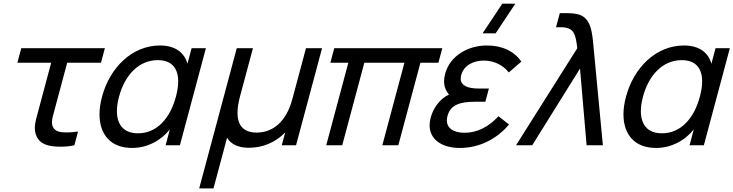

<svg xmlns="http://www.w3.org/2000/svg" viewBox="-20 -808 4080 1068"><path d="M266 4.5C279.7 6.8 297.3 8 315.9 8C342.1 8 370.6 5.6 393.7 0L414.2 -76.5C394.2 -73.1 372.4 -71.3 351.8 -71.3C342.2 -71.3 332.9 -71.7 324.2 -72.5C298.5 -75.5 278.6 -85.5 271.3 -110.5C269.8 -116.1 269 -121.9 269 -128C269 -148.5 277.1 -172.9 286.5 -208L353.7 -459H541.7L563.4 -540H98.4L76.7 -459H264.7L196.4 -204C184.5 -159.7 173.7 -126.6 173.7 -95.8C173.7 -84.9 175.1 -74.2 178.2 -63.5C191.3 -19 225.3 -2 266 4.5Z M1045.8 -540 1022.7 -453.5C1005.3 -517.5 952.4 -555 869.9 -555C714.9 -555 591 -432.5 547.5 -270C538.1 -235.1 533.5 -202 533.5 -171.5C533.5 -60.9 594.7 15 714.6 15C796.6 15 872.3 -23 924.7 -88L901.2 0H980.7L1125.3 -540ZM747.5 -66.5C666.2 -66.5 630.3 -116.8 630.3 -189.9C630.3 -214.4 634.3 -241.4 642 -270C674.3 -390.5 752 -473.5 857.5 -473.5C935.8 -473.5 971.2 -427.6 971.2 -355.1C971.2 -329.8 966.9 -301.4 958.6 -270.5C926.9 -152 854.5 -66.5 747.5 -66.5Z M1088 240H1167.5L1243.1 -42C1264.4 -6 1305.1 14 1363.6 14C1440.6 14 1511.8 -15 1566.5 -71.5L1547.3 0H1626.8L1771.5 -540H1682L1605.8 -255.5C1572.3 -130.5 1497.2 -70.5 1407.7 -70.5C1328.3 -70.5 1301.1 -117.8 1301.1 -180.8C1301.1 -208.3 1306.3 -238.7 1314.5 -269.5L1387 -540H1297Z M1794.7 0H1883.7L2006.6 -459H2229.6L2106.7 0H2195.7L2318.6 -459H2418.6L2440.3 -540H1839.3L1817.6 -459H1917.6Z M2846.5 -787.5H2774L2664.3 -622.5H2736.8ZM2752.8 -161.5C2697.8 -102 2634.1 -69.5 2564.1 -69.5C2502.1 -69.5 2465.7 -95.1 2465.7 -138.4C2465.7 -146.1 2466.8 -154.3 2469.2 -163C2486.2 -226.5 2540.8 -242 2623.8 -242H2679.8L2699.5 -315.5H2644C2583.3 -315.5 2542.8 -330.6 2542.8 -370.5C2542.8 -376.6 2543.7 -383.2 2545.6 -390.5C2560.5 -446 2614.7 -471 2671.2 -471C2731.2 -471 2781.2 -443 2810 -405L2880.2 -465.5C2840 -522.5 2774.7 -555 2688.2 -555C2584.2 -555 2483.1 -498.5 2456 -397.5C2452.1 -382.8 2450.1 -369 2450.1 -356C2450.1 -327.5 2459.5 -303.1 2477.7 -282.5C2425.5 -257.5 2389.7 -206 2375.8 -154C2371.7 -138.8 2369.7 -124.5 2369.7 -111.1C2369.7 -31.2 2439.1 15 2538 15C2645 15 2742.5 -33.5 2811.5 -115.5Z M2850.5 0H2940.5L3206.3 -426.5L3243 0H3333.5L3282.2 -540C3274.3 -628 3268.5 -711 3193.4 -729C3171.3 -734.5 3141 -735 3128.5 -735H3094L3072.9 -656.5H3098.4C3173.4 -656.5 3181.5 -619.5 3191.2 -540Z M3960.3 -540 3937.2 -453.5C3919.8 -517.5 3866.9 -555 3784.4 -555C3629.4 -555 3505.5 -432.5 3462 -270C3452.6 -235.1 3448 -202 3448 -171.5C3448 -60.9 3509.2 15 3629.1 15C3711.1 15 3786.8 -23 3839.2 -88L3815.7 0H3895.2L4039.8 -540ZM3662 -66.5C3580.7 -66.5 3544.8 -116.8 3544.8 -189.9C3544.8 -214.4 3548.8 -241.4 3556.5 -270C3588.8 -390.5 3666.5 -473.5 3772 -473.5C3850.3 -473.5 3885.7 -427.6 3885.7 -355.1C3885.7 -329.8 3881.4 -301.4 3873.1 -270.5C3841.4 -152 3769 -66.5 3662 -66.5Z"/></svg>

Font: Manrope
Style: MediumItalic
Weight: 500
Italic angle: -15°
Designer: Mikhail Sharanda
Foundry: Mikhail Sharanda
Version: Version 4.502;hotconv 1.0.109;makeotfexe 2.5.65596